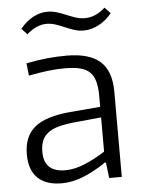

<svg xmlns="http://www.w3.org/2000/svg" viewBox="-53 -785 624 833"><g transform="rotate(-5 259.0 -368.5)"><path d="M183 5Q114 5 78 -30Q42 -65 42 -133Q42 -211 90.5 -251Q139 -291 247 -300L377 -311V-359Q377 -396 370 -421.5Q363 -447 347 -462.5Q331 -478 304.5 -484.5Q278 -491 239 -491Q204 -491 166 -486.5Q128 -482 81 -473L75 -527Q126 -537 167.5 -541Q209 -545 251 -545Q350 -545 397 -503Q444 -461 444 -371V0H389L381 -68H376Q324 -33 276 -14Q228 5 183 5ZM203 -50Q243 -50 287.5 -68.5Q332 -87 377 -116V-265L264 -254Q221 -250 191.5 -242Q162 -234 144 -220Q126 -206 118 -186Q110 -166 110 -138Q110 -50 203 -50ZM66 -678Q92 -710 122.5 -726Q153 -742 184 -742Q207 -742 227 -735.5Q247 -729 266 -721Q285 -713 304.5 -706.5Q324 -700 345 -700Q392 -700 433 -738L458 -712Q433 -681 400.5 -664Q368 -647 335 -647Q314 -647 294 -653.5Q274 -660 254.5 -668.5Q235 -677 215.5 -683.5Q196 -690 176 -690Q133 -690 90 -652Z"/></g></svg>

Font: Encode Sans Normal
Style: Light
Weight: 300
Designer: Pablo Impallari, Andres Torresi
Foundry: Pablo Impallari, Andres Torresi
Version: Version 1.000; ttfautohint (v1.00) -l 8 -r 50 -G 200 -x 14 -